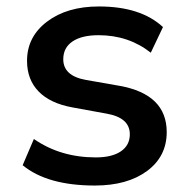

<svg xmlns="http://www.w3.org/2000/svg" viewBox="-20 -570 588 600"><path d="M276.4 9.8Q127.9 9.8 50.8 -53.7L85.9 -135.7Q168.9 -78.1 279.3 -78.1Q330.1 -78.1 357.9 -97.2Q385.7 -116.2 385.7 -150.4Q385.7 -202.1 313.5 -214.8L206.1 -234.4Q136.7 -247.1 100.6 -284.2Q64.5 -321.3 64.5 -379.9Q64.5 -455.1 127 -502.4Q189.5 -549.8 289.1 -549.8Q419.9 -549.8 489.3 -485.4L451.2 -405.3Q381.8 -460 288.1 -460Q235.4 -460 206.5 -440.4Q177.7 -420.9 177.7 -384.8Q177.7 -333 248 -320.3L353.5 -301.8Q501 -275.4 501 -157.2Q501 -81.1 439.5 -35.6Q377.9 9.8 276.4 9.8Z"/></svg>

Font: Min Sans SemiBold
Style: Regular
Weight: 600
Designer: Jinseong-Kim, NotoSansCJK, Nunito
Foundry: Jinseong-Kim
Version: Version 1.400;Glyphs 3.1.2 (3151)